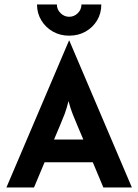

<svg xmlns="http://www.w3.org/2000/svg" viewBox="-20 -826 609 846"><path d="M8.3 0 284 -647.2H285.4L561.1 0H435.4L388.9 -111.1H176.4L129.9 0ZM218.1 -211.1H347.2L320.1 -275Q309 -300.7 299.7 -324.7Q290.3 -348.6 281.9 -380.6Q274.3 -349.3 265.3 -325Q256.2 -300.7 245.1 -275ZM284.7 -668.8Q245.1 -668.8 213.2 -686.8Q181.2 -704.9 162.2 -736.1Q143.1 -767.4 143.1 -806.2H230.6Q230.6 -784 246.9 -768.1Q263.2 -752.1 284.7 -752.1Q306.9 -752.1 322.9 -768.1Q338.9 -784 338.9 -806.2H426.4Q426.4 -766.7 407.6 -735.8Q388.9 -704.9 356.9 -686.8Q325 -668.8 284.7 -668.8Z"/></svg>

Font: Afacad Flux
Style: Bold
Weight: 700
Designer: Kristian Moeller
Foundry: Dicotype
Version: Version 1.100